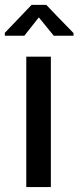

<svg xmlns="http://www.w3.org/2000/svg" viewBox="-44 -758 318 778"><path d="M162.1 0Q137.7 0 62.5 0Q62.5 -20.5 62.5 -51.8Q62.5 -145.5 62.5 -330.1Q62.5 -379.9 62.5 -528.3Q87.9 -528.3 162.1 -528.3Q162.1 -396.5 162.1 0ZM253.9 -624Q253.9 -621.1 253.9 -613.3Q233.4 -613.3 173.8 -613.3Q159.2 -631.8 113.3 -687.5Q98.6 -668.9 54.7 -613.3Q34.2 -613.3 -24.4 -613.3Q-24.4 -616.2 -24.4 -625Q2.9 -653.3 84 -738.3Q98.6 -738.3 143.6 -738.3Q170.9 -709 253.9 -624Z"/></svg>

Font: Noto Sans Hebrew DECATHLON 
Style: Regular
Weight: 400
Designer: Monotype Design team
Version: Version 1.03 uh